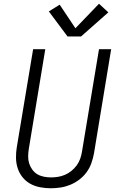

<svg xmlns="http://www.w3.org/2000/svg" viewBox="-20 -998 640 1026"><path d="M251 8Q222 8 193.5 2.5Q165 -3 141 -16.5Q117 -30 100 -51.5Q83 -73 74.5 -99Q66 -125 65.5 -154.5Q65 -184 70 -213L157 -735H222L134 -203Q131 -184 130.5 -164Q130 -144 135.5 -126Q141 -108 152 -92.5Q163 -77 178.5 -67.5Q194 -58 213.5 -54Q233 -50 252 -50Q271 -50 290 -53Q309 -56 327.5 -64Q346 -72 362 -85Q378 -98 390 -114.5Q402 -131 408.5 -149.5Q415 -168 418 -187L509 -735H574L482 -177Q477 -151 468 -125.5Q459 -100 442.5 -77.5Q426 -55 403.5 -38Q381 -21 355.5 -10.5Q330 0 303.5 4Q277 8 251 8ZM341 -803 241 -937 299 -973 383 -847 509 -978 559 -932 413 -803Z"/></svg>

Font: Iosevka Curly Light Extended
Style: Italic
Weight: 300
Width: 7
Italic angle: -9°
Monospace: yes
Designer: Belleve Invis
Foundry: Belleve Invis
Version: Version 11.1.0; ttfautohint (v1.8.3)